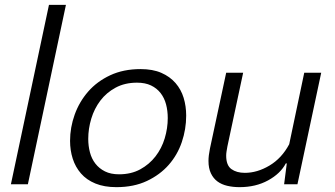

<svg xmlns="http://www.w3.org/2000/svg" viewBox="-20 -760 1382 792"><path d="M95 0H25L182 -740H252Z M560 -475Q610 -475 645.5 -459.5Q681 -444 704 -417.5Q727 -391 737.5 -356.5Q748 -322 748 -283Q748 -227 730 -174Q712 -121 676 -80Q640 -39 586 -13.5Q532 12 460 12Q410 12 373.5 -3Q337 -18 314 -44.5Q291 -71 280 -105.5Q269 -140 269 -179Q269 -234 288 -287Q307 -340 343.5 -382Q380 -424 434.5 -449.5Q489 -475 560 -475ZM471 -41Q521 -41 558.5 -61.5Q596 -82 621.5 -115Q647 -148 659.5 -189.5Q672 -231 672 -273Q672 -303 665 -329.5Q658 -356 642.5 -376Q627 -396 603 -407.5Q579 -419 545 -419Q495 -419 457 -398.5Q419 -378 394 -345Q369 -312 356.5 -270.5Q344 -229 344 -187Q344 -158 351 -131.5Q358 -105 373.5 -85Q389 -65 413 -53Q437 -41 471 -41Z M983 -460 918 -156Q916 -145 914.5 -135.5Q913 -126 913 -118Q913 -78 934.5 -62.5Q956 -47 990 -47Q1041 -47 1091.5 -77Q1142 -107 1173 -165L1235 -460H1305L1207 0H1152L1163 -86H1159Q1137 -44 1086 -16Q1035 12 968 12Q941 12 917.5 6.5Q894 1 877 -11.5Q860 -24 850 -45Q840 -66 840 -96Q840 -118 846 -147L913 -460Z"/></svg>

Font: Quattrocento Sans
Style: Italic
Weight: 400
Designer: Pablo Impallari
Foundry: Pablo Impallari, Igino Marini, Brenda Gallo
Version: Version 2.000